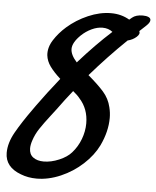

<svg xmlns="http://www.w3.org/2000/svg" viewBox="-55 -835 706 871"><g transform="rotate(5 297.5 -399.5)"><path d="M560 -789Q576 -789 586 -784.5Q596 -780 596 -771Q596 -760 580 -745L550 -717Q557 -705 541 -690.5Q525 -676 501 -670Q416 -588 338 -498Q383 -460 409.5 -430Q436 -400 445 -361Q451 -337 451 -313Q451 -251 420 -186Q397 -139 353 -98.5Q309 -58 253.5 -34Q198 -10 144 -10Q105 -10 72 -23Q-1 -50 -1 -115Q-1 -160 27 -209.5Q55 -259 101 -323L113 -340Q156 -400 212 -470Q182 -497 164.5 -521Q147 -545 144 -572Q141 -607 163 -641.5Q185 -676 218 -705Q259 -741 312 -764Q365 -787 416 -787Q463 -787 500 -765L512 -775Q529 -789 560 -789ZM347 -279Q347 -345 306 -390Q296 -403 275 -420Q242 -379 208 -332Q201 -322 185 -302Q154 -262 136.5 -235.5Q119 -209 110 -181Q103 -161 103 -144Q103 -117 121.5 -103.5Q140 -90 169 -90Q203 -90 239.5 -105.5Q276 -121 295 -143Q320 -171 333.5 -207Q347 -243 347 -279ZM429 -703Q410 -718 383 -718Q359 -718 333.5 -706Q308 -694 287 -674Q251 -639 251 -610Q251 -583 280 -551Q357 -638 429 -703Z"/></g></svg>

Font: Sedgwick Ave
Style: Regular
Weight: 400
Designer: Kevin Burke, Pedro Vergani
Foundry: Google, Inc.
Version: Version 1.000